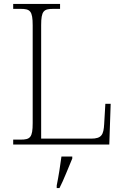

<svg xmlns="http://www.w3.org/2000/svg" viewBox="-20 -734 631 975"><path d="M47 0H535L542 -207H515L509 -104C506 -51 497 -30 443 -30H189V-606C189 -679 202 -689 251 -689H285V-714H47V-689H84C133 -689 146 -679 146 -605V-109C146 -35 133 -25 84 -25H47ZM268 208V221H282C303 181 329 113 347 71V61H292C286 106 278 159 268 208Z"/></svg>

Font: Noto Serif Telugu ExtraLight
Style: Regular
Weight: 200
Designer: Jelle Bosma - Monotype Design Team
Foundry: Monotype Imaging Inc.
Version: Version 2.005